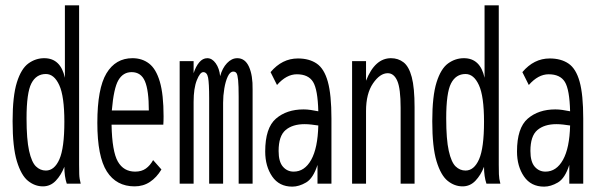

<svg xmlns="http://www.w3.org/2000/svg" viewBox="-20 -685 2231 716"><path d="M140 10Q110 10 84.5 -10.5Q59 -31 43 -83.5Q27 -136 27 -233Q27 -327 43 -378Q59 -429 86 -448.5Q113 -468 145 -468Q206 -468 222 -395V-665H275V-71Q275 -53 275.5 -35.5Q276 -18 281 0H229Q220 -27 220 -63Q208 -32 188 -11Q168 10 140 10ZM151 -49Q183 -49 201.5 -91Q220 -133 220 -231Q220 -326 201 -367.5Q182 -409 151 -409Q115 -409 97 -374Q79 -339 79 -244Q79 -165 88.5 -122.5Q98 -80 114 -64.5Q130 -49 151 -49Z M482 10Q414 10 378.5 -45.5Q343 -101 343 -227Q343 -355 377 -411.5Q411 -468 474 -468Q510 -468 536 -448Q562 -428 576 -380.5Q590 -333 590 -251Q590 -233 589 -220H396Q398 -120 419.5 -82.5Q441 -45 484 -45Q508 -45 524 -56.5Q540 -68 551 -88L582 -53Q564 -23 539 -6.5Q514 10 482 10ZM397 -273H535Q535 -348 520.5 -382Q506 -416 471 -416Q439 -416 421.5 -386Q404 -356 397 -273Z M650 0V-457H702V-412Q710 -437 723 -452.5Q736 -468 753 -468Q771 -468 784.5 -449Q798 -430 801 -401Q809 -431 826.5 -449.5Q844 -468 865 -468Q894 -468 908.5 -436Q923 -404 922 -351V0H870V-324Q870 -366 868 -386Q866 -406 862 -412Q858 -418 850 -418Q838 -418 829.5 -400Q821 -382 816.5 -355Q812 -328 812 -302V0H760V-318Q760 -375 756 -395.5Q752 -416 738 -416Q726 -416 714 -386Q702 -356 702 -305V0Z M1070 11Q1021 11 995 -27Q969 -65 969 -120Q969 -208 1009 -242.5Q1049 -277 1112 -277Q1125 -277 1138.5 -275Q1152 -273 1167 -270Q1165 -351 1147.5 -379.5Q1130 -408 1087 -408Q1048 -408 1013 -368L989 -416Q1032 -467 1091 -467Q1133 -467 1161 -448Q1189 -429 1202.5 -380.5Q1216 -332 1216 -243V0H1164V-70Q1148 -20 1121.5 -4.5Q1095 11 1070 11ZM1019 -122Q1019 -82 1035 -63.5Q1051 -45 1075 -45Q1116 -45 1140.5 -89Q1165 -133 1167 -217Q1154 -219 1141 -220.5Q1128 -222 1116 -222Q1071 -222 1045 -200Q1019 -178 1019 -122Z M1293 0V-457H1345V-384Q1378 -468 1438 -468Q1465 -468 1485 -452.5Q1505 -437 1515.5 -397.5Q1526 -358 1526 -285V0H1474V-283Q1474 -355 1461.5 -383.5Q1449 -412 1426 -412Q1397 -412 1371 -374Q1345 -336 1345 -271V0Z M1705 10Q1675 10 1649.5 -10.5Q1624 -31 1608 -83.5Q1592 -136 1592 -233Q1592 -327 1608 -378Q1624 -429 1651 -448.5Q1678 -468 1710 -468Q1771 -468 1787 -395V-665H1840V-71Q1840 -53 1840.5 -35.5Q1841 -18 1846 0H1794Q1785 -27 1785 -63Q1773 -32 1753 -11Q1733 10 1705 10ZM1716 -49Q1748 -49 1766.5 -91Q1785 -133 1785 -231Q1785 -326 1766 -367.5Q1747 -409 1716 -409Q1680 -409 1662 -374Q1644 -339 1644 -244Q1644 -165 1653.5 -122.5Q1663 -80 1679 -64.5Q1695 -49 1716 -49Z M2009 11Q1960 11 1934 -27Q1908 -65 1908 -120Q1908 -208 1948 -242.5Q1988 -277 2051 -277Q2064 -277 2077.5 -275Q2091 -273 2106 -270Q2104 -351 2086.5 -379.5Q2069 -408 2026 -408Q1987 -408 1952 -368L1928 -416Q1971 -467 2030 -467Q2072 -467 2100 -448Q2128 -429 2141.5 -380.5Q2155 -332 2155 -243V0H2103V-70Q2087 -20 2060.5 -4.5Q2034 11 2009 11ZM1958 -122Q1958 -82 1974 -63.5Q1990 -45 2014 -45Q2055 -45 2079.5 -89Q2104 -133 2106 -217Q2093 -219 2080 -220.5Q2067 -222 2055 -222Q2010 -222 1984 -200Q1958 -178 1958 -122Z"/></svg>

Font: Inconsolata ExtraCondensed Thin
Style: Regular
Weight: 100
Width: 2
Monospace: yes
Designer: Raph Levien, Cyreal, Brenton Simpson
Foundry: Raph Levien, Cyreal, Google
Version: Version 3.100; ttfautohint (v1.8.4.7-5d5b)